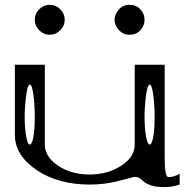

<svg xmlns="http://www.w3.org/2000/svg" viewBox="-20 -770 790 801"><path d="M625 -281.2Q625 -335 619.1 -376Q613.3 -417 604.5 -417Q595.7 -417 589.8 -376Q583 -328.1 583 -281.2Q583 -234.4 589.8 -198.2Q595.7 -167 604.5 -167Q613.3 -167 619.1 -198.2Q625 -228.5 625 -281.2ZM125 -281.2Q125 -335 119.1 -376Q113.3 -417 104.5 -417Q95.7 -417 89.8 -376Q83 -328.1 83 -281.2Q83 -234.4 89.8 -198.2Q95.7 -167 104.5 -167Q113.3 -167 119.1 -198.2Q125 -228.5 125 -281.2ZM667 -500V-110.4Q667 -31.2 682.6 -31.2Q705.1 -31.2 729.5 -44.9V0Q697.3 10.7 667 10.7Q631.8 10.7 611.3 3.9Q589.8 -3.9 582 -10.7Q574.2 -17.6 564.5 -25.4Q554.7 -32.2 542 -32.2Q539.1 -32.2 480.5 -16.6Q418.9 0 354.5 0Q222.7 0 132.8 -60.5Q42 -122.1 42 -208V-500H167V-167Q167 -116.2 221.7 -79.1Q276.4 -42 354.5 -42Q429.7 -42 486.3 -79.1Q542 -115.2 542 -167V-500ZM565.4 -643.6Q547.9 -625 520.5 -625Q494.1 -625 476.6 -643.6Q458 -664.1 458 -687.5Q458 -710.9 476.6 -731.4Q494.1 -750 520.5 -750Q547.9 -750 565.4 -731.4Q583 -712.9 583 -687.5Q583 -662.1 565.4 -643.6ZM231.4 -731.4Q250 -712.9 250 -687.5Q250 -662.1 231.4 -643.6Q212.9 -625 187.5 -625Q162.1 -625 143.6 -643.6Q125 -662.1 125 -687.5Q125 -712.9 143.6 -731.4Q162.1 -750 187.5 -750Q212.9 -750 231.4 -731.4Z"/></svg>

Font: okolaksMetalik
Style: bold
Weight: 700
Width: 7
Version: Version 0.6